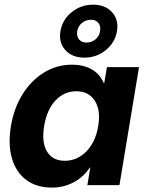

<svg xmlns="http://www.w3.org/2000/svg" viewBox="-20 -809 636 839"><path d="M206.5 10.7Q139.2 10.7 94.5 -22.9Q49.8 -56.6 32.2 -117.2Q14.6 -177.7 27.8 -258.3Q41 -337.4 79.1 -397.9Q117.2 -458.5 172.9 -492.4Q228.5 -526.4 294.4 -526.4Q344.2 -526.4 380.4 -506.1Q416.5 -485.8 433.6 -445.8H435.5L447.3 -515.6H587.4L502 0H361.8L374.5 -77.1H373Q343.3 -33.7 300.3 -11.5Q257.3 10.7 206.5 10.7ZM263.2 -106.4Q317.4 -106.4 357.7 -147.7Q397.9 -189 409.2 -258.3Q420.9 -327.1 394.3 -368.7Q367.7 -410.2 313.5 -410.2Q260.7 -410.2 222.9 -370.4Q185.1 -330.6 172.9 -258.3Q161.1 -186 185.8 -146.2Q210.4 -106.4 263.2 -106.4ZM348.6 -557.1Q295.4 -557.1 265.6 -590.1Q235.8 -623 244.1 -672.9Q252.4 -722.7 293 -755.6Q333.5 -788.6 386.7 -788.6Q439.9 -788.6 469.7 -755.6Q499.5 -722.7 491.2 -672.9Q482.9 -623 442.4 -590.1Q401.9 -557.1 348.6 -557.1ZM357.9 -623Q380.4 -623 397.2 -637Q414.1 -650.9 417.5 -672.9Q420.9 -694.8 409.9 -708.7Q398.9 -722.7 377.9 -722.7Q355 -722.7 338.1 -708.7Q321.3 -694.8 317.4 -672.9Q314 -650.9 325.2 -637Q336.4 -623 357.9 -623Z"/></svg>

Font: Inter Display
Style: Bold Italic
Weight: 700
Italic angle: -9.39999°
Designer: Rasmus Andersson
Foundry: rsms
Version: Version 4.000;git-a52131595